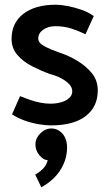

<svg xmlns="http://www.w3.org/2000/svg" viewBox="-20 -518 462 813"><path d="M31 -34Q53 -19 83 -8Q113 3 144 8Q175 13 195 13Q292 13 343 -26.5Q394 -66 394 -135Q394 -177 369.5 -207.5Q345 -238 307.5 -260.5Q270 -283 230 -296Q195 -308 168.5 -322Q142 -336 142 -355Q142 -377 162.5 -392Q183 -407 214 -407Q251 -407 281 -397.5Q311 -388 342 -373L377 -450Q355 -466 325 -476.5Q295 -487 266 -492.5Q237 -498 216 -498Q129 -498 79 -459.5Q29 -421 29 -353Q29 -314 53.5 -285.5Q78 -257 115 -238Q152 -219 190 -205Q220 -197 241 -185.5Q262 -174 274 -160.5Q286 -147 286 -131Q286 -115 273 -103Q260 -91 239 -85Q218 -79 194 -79Q173 -79 152 -83Q131 -87 109 -94.5Q87 -102 65 -111ZM197 26Q179 26 163.5 36.5Q148 47 139 61.5Q130 76 130 94Q130 119 147 139.5Q164 160 182 160Q177 182 160.5 198Q144 214 129 221L155 275Q185 259 210 234Q235 209 249.5 176Q264 143 264 107Q264 70 244.5 48Q225 26 197 26Z"/></svg>

Font: Catamaran SemiBold
Style: Regular
Weight: 600
Designer: Pria Ravichandran
Version: Version 2.000